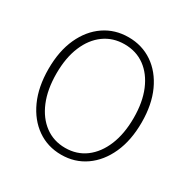

<svg xmlns="http://www.w3.org/2000/svg" viewBox="-168 -898 1055 1068"><g transform="rotate(30 360.0 -364.0)"><path d="M360 13Q273 13 205.5 -34Q138 -81 99.5 -166Q61 -251 61 -366Q61 -481 99.5 -565Q138 -649 205.5 -695Q273 -741 360 -741Q447 -741 514.5 -695Q582 -649 620.5 -565Q659 -481 659 -366Q659 -251 620.5 -166Q582 -81 514.5 -34Q447 13 360 13ZM360 -31Q435 -31 490.5 -72.5Q546 -114 577 -189Q608 -264 608 -366Q608 -467 577 -541Q546 -615 490.5 -655.5Q435 -696 360 -696Q286 -696 230 -655.5Q174 -615 143 -541Q112 -467 112 -366Q112 -264 143 -189Q174 -114 230 -72.5Q286 -31 360 -31Z"/></g></svg>

Font: Noto Sans TC ExtraLight
Style: Regular
Weight: 250
Designer: Ryoko NISHIZUKA  (kana, bopomofo & ideographs); Paul D. Hunt (Latin, Greek & Cyrillic); Sandoll Communications , Soo-you
Foundry: Adobe
Version: Version 2.004-H2;hotconv 1.0.118;makeotfexe 2.5.65603